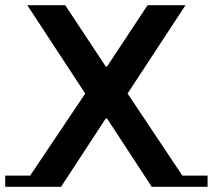

<svg xmlns="http://www.w3.org/2000/svg" viewBox="-73 -719 819 739"><path d="M-53 0V-43H43L255 -359L32 -699H178L334 -463H339L495 -699H641L418 -359L629 -43H726V0H511L339 -263H334L162 0Z"/></svg>

Font: Montserrat Subrayada
Style: Regular
Weight: 400
Designer: Julieta Ulanovsky
Foundry: Julieta Ulanovsky
Version: Version 2.001